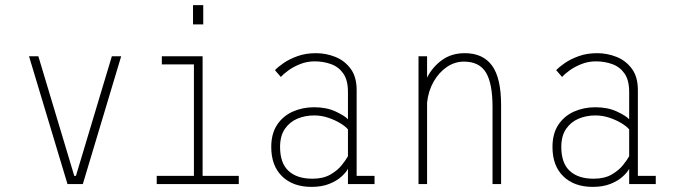

<svg xmlns="http://www.w3.org/2000/svg" viewBox="-20 -720 2640 751"><path d="M244 0 93.5 -500H130L270.5 -32H277L417.5 -500H454L304 0Z M735 -700H775V-624.5H735ZM593 0V-32H738.5V-468H613V-500H772.5V-32H914V0Z M1198.5 11Q1126 11 1083.5 -30.2Q1041 -71.5 1041 -145Q1041 -197.5 1064 -232Q1087 -266.5 1125.2 -283.5Q1163.5 -300.5 1208.5 -300.5Q1257 -300.5 1292.5 -284Q1328 -267.5 1341 -253.5V-360.5Q1341 -406.5 1322.8 -432.5Q1304.5 -458.5 1274.8 -469.2Q1245 -480 1211 -480Q1180.5 -480 1153.8 -469.2Q1127 -458.5 1107.2 -444Q1087.5 -429.5 1078.5 -419L1055.5 -445.5Q1067 -458 1089.5 -473.5Q1112 -489 1144 -500.5Q1176 -512 1216 -512Q1255 -512 1291.5 -497.5Q1328 -483 1351.5 -451.2Q1375 -419.5 1375 -368V-32H1445V0H1341V-60Q1334.5 -46.5 1316.2 -29.8Q1298 -13 1268.5 -1Q1239 11 1198.5 11ZM1202 -21Q1244.5 -21 1272.8 -37.5Q1301 -54 1317.5 -75Q1334 -96 1341 -109V-214Q1331.5 -225.5 1311 -238Q1290.5 -250.5 1263.8 -259.5Q1237 -268.5 1209 -268.5Q1173.5 -268.5 1143.2 -255.8Q1113 -243 1094.2 -215.8Q1075.5 -188.5 1075.5 -145Q1075.5 -82 1108.5 -51.5Q1141.5 -21 1202 -21Z M1617 0V-500H1650.5V-416.5Q1671.5 -458 1708.8 -485Q1746 -512 1798 -512Q1869 -512 1904.5 -463.5Q1940 -415 1940 -309.5V0H1906.5V-302Q1906.5 -393.5 1880.8 -436.2Q1855 -479 1794.5 -479Q1758.5 -479 1727.5 -457.8Q1696.5 -436.5 1676 -400.5Q1655.5 -364.5 1650.5 -319V0Z M2298.5 11Q2226 11 2183.5 -30.2Q2141 -71.5 2141 -145Q2141 -197.5 2164 -232Q2187 -266.5 2225.2 -283.5Q2263.5 -300.5 2308.5 -300.5Q2357 -300.5 2392.5 -284Q2428 -267.5 2441 -253.5V-360.5Q2441 -406.5 2422.8 -432.5Q2404.5 -458.5 2374.8 -469.2Q2345 -480 2311 -480Q2280.5 -480 2253.8 -469.2Q2227 -458.5 2207.2 -444Q2187.5 -429.5 2178.5 -419L2155.5 -445.5Q2167 -458 2189.5 -473.5Q2212 -489 2244 -500.5Q2276 -512 2316 -512Q2355 -512 2391.5 -497.5Q2428 -483 2451.5 -451.2Q2475 -419.5 2475 -368V-32H2545V0H2441V-60Q2434.5 -46.5 2416.2 -29.8Q2398 -13 2368.5 -1Q2339 11 2298.5 11ZM2302 -21Q2344.5 -21 2372.8 -37.5Q2401 -54 2417.5 -75Q2434 -96 2441 -109V-214Q2431.5 -225.5 2411 -238Q2390.5 -250.5 2363.8 -259.5Q2337 -268.5 2309 -268.5Q2273.5 -268.5 2243.2 -255.8Q2213 -243 2194.2 -215.8Q2175.5 -188.5 2175.5 -145Q2175.5 -82 2208.5 -51.5Q2241.5 -21 2302 -21Z"/></svg>

Font: Trispace SemiCondensed Thin
Style: Regular
Weight: 100
Width: 4
Designer: Tyler Finck
Foundry: Etcetera Type Company
Version: Version 1.210; ttfautohint (v1.8.3)